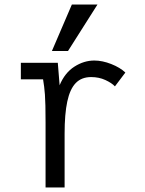

<svg xmlns="http://www.w3.org/2000/svg" viewBox="-20 -827 640 847"><path d="M181 -287Q181 -373.5 178.2 -409.5Q175.5 -445.5 170 -477H72V-550H235L243 -451Q266 -506 308.2 -533Q350.5 -560 396 -560Q431.5 -560 470.8 -544.5Q510 -529 533 -507L487 -446Q473 -461 444.8 -474Q416.5 -487 382 -487Q339.5 -487 314 -460.5Q288.5 -434 276.8 -379.2Q265 -324.5 265 -237V0H181ZM209 -602 297 -807H410L280 -602Z"/></svg>

Font: JuliaMono
Style: Regular
Weight: 400
Monospace: yes
Designer: cormullion
Foundry: corm
Version: Version 0.055; ttfautohint (v1.8.4)